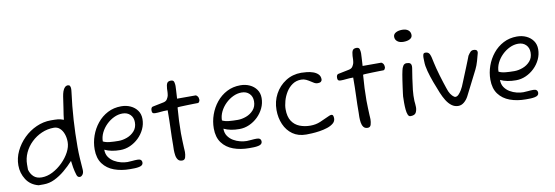

<svg xmlns="http://www.w3.org/2000/svg" viewBox="-58 -1208 4770 1649"><g transform="rotate(-10 2327.0 -383.5)"><path d="M172 15Q102 -3 66 -59Q30 -115 30 -183Q30 -247 58.5 -306.5Q87 -366 135 -413.5Q183 -461 244.5 -488.5Q306 -516 372 -516Q411 -516 433 -514Q455 -512 483 -501Q484 -516 488 -543Q492 -570 497 -600.5Q502 -631 505 -655Q508 -677 511.5 -699.5Q515 -722 522 -743Q538 -787 568 -787Q591 -787 591 -752Q591 -747 590.5 -740.5Q590 -734 589 -726Q573 -605 565.5 -486.5Q558 -368 558 -250Q558 -200 561 -151.5Q564 -103 568 -52Q570 -25 558.5 -9.5Q547 6 533 6Q513 6 506 -19Q496 -51 490 -85.5Q484 -120 482 -143Q445 -102 402 -66Q359 -30 312.5 -7.5Q266 15 217 15ZM211 -47Q259 -47 306.5 -71.5Q354 -96 394 -135.5Q434 -175 458 -220.5Q482 -266 482 -308Q482 -346 470.5 -378Q459 -410 437.5 -429.5Q416 -449 386 -449Q330 -449 279.5 -427Q229 -405 189.5 -367Q150 -329 127.5 -280Q105 -231 105 -178V-133Q115 -95 141 -71Q167 -47 211 -47Z M970 15Q894 15 832.5 -7.5Q771 -30 735 -78.5Q699 -127 699 -204Q699 -265 719.5 -323Q740 -381 778 -428Q816 -475 869 -502.5Q922 -530 987 -530Q1032 -530 1068.5 -513Q1105 -496 1127 -465Q1149 -434 1149 -391Q1149 -345 1129.5 -303.5Q1110 -262 1077 -230Q1044 -198 1002.5 -179.5Q961 -161 916 -161Q877 -161 843 -167.5Q809 -174 780 -188Q780 -150 798 -123.5Q816 -97 844 -80.5Q872 -64 902.5 -56.5Q933 -49 959 -49Q980 -49 1001 -51.5Q1022 -54 1047 -54Q1084 -54 1084 -22Q1084 3 1049 10Q1030 14 1010 14.5Q990 15 970 15ZM916 -241Q951 -241 989 -255Q1027 -269 1053.5 -299Q1080 -329 1080 -375Q1080 -416 1054.5 -441.5Q1029 -467 987 -467Q949 -467 912.5 -449.5Q876 -432 846 -402.5Q816 -373 798 -336Q780 -299 780 -260Q803 -248 838 -244.5Q873 -241 916 -241Z M1424 20Q1399 20 1387 4Q1375 -12 1371.5 -36Q1368 -60 1368 -83Q1368 -94 1368.5 -104Q1369 -114 1369 -121Q1369 -193 1372 -266.5Q1375 -340 1375 -427Q1338 -427 1314 -424Q1290 -421 1266 -421Q1250 -421 1244 -427Q1238 -433 1238 -447Q1238 -463 1242.5 -470.5Q1247 -478 1254 -480L1352 -500Q1374 -505 1383.5 -520Q1393 -535 1397 -549Q1399 -557 1399.5 -564.5Q1400 -572 1401 -581Q1401 -589 1401.5 -596.5Q1402 -604 1402 -611Q1404 -643 1412.5 -658Q1421 -673 1446 -673Q1469 -673 1473.5 -655Q1478 -637 1478 -621Q1478 -610 1476.5 -587.5Q1475 -565 1474 -543Q1473 -521 1472 -511H1632Q1641 -511 1650 -499Q1659 -487 1659 -468Q1659 -462 1654 -452.5Q1649 -443 1642 -443Q1632 -443 1604.5 -442.5Q1577 -442 1545.5 -441Q1514 -440 1490 -439Q1466 -438 1463 -436Q1458 -376 1455.5 -320.5Q1453 -265 1453 -213Q1453 -179 1454.5 -147.5Q1456 -116 1457 -85Q1457 -80 1458 -70Q1459 -60 1459 -48Q1459 -25 1452.5 -2.5Q1446 20 1424 20Z M2009 15Q1933 15 1871.5 -7.5Q1810 -30 1774 -78.5Q1738 -127 1738 -204Q1738 -265 1758.5 -323Q1779 -381 1817 -428Q1855 -475 1908 -502.5Q1961 -530 2026 -530Q2071 -530 2107.5 -513Q2144 -496 2166 -465Q2188 -434 2188 -391Q2188 -345 2168.5 -303.5Q2149 -262 2116 -230Q2083 -198 2041.5 -179.5Q2000 -161 1955 -161Q1916 -161 1882 -167.5Q1848 -174 1819 -188Q1819 -150 1837 -123.5Q1855 -97 1883 -80.5Q1911 -64 1941.5 -56.5Q1972 -49 1998 -49Q2019 -49 2040 -51.5Q2061 -54 2086 -54Q2123 -54 2123 -22Q2123 3 2088 10Q2069 14 2049 14.5Q2029 15 2009 15ZM1955 -241Q1990 -241 2028 -255Q2066 -269 2092.5 -299Q2119 -329 2119 -375Q2119 -416 2093.5 -441.5Q2068 -467 2026 -467Q1988 -467 1951.5 -449.5Q1915 -432 1885 -402.5Q1855 -373 1837 -336Q1819 -299 1819 -260Q1842 -248 1877 -244.5Q1912 -241 1955 -241Z M2512 -15Q2442 -15 2394 -49Q2346 -83 2321 -140.5Q2296 -198 2296 -266Q2296 -342 2330 -405Q2364 -468 2424 -506.5Q2484 -545 2560 -545Q2581 -545 2609 -542Q2637 -539 2663 -530Q2689 -521 2706 -504Q2723 -487 2723 -459Q2723 -448 2714 -440Q2705 -432 2685 -432Q2669 -432 2655.5 -440Q2642 -448 2630 -456Q2612 -468 2592.5 -477.5Q2573 -487 2550 -487Q2506 -487 2473 -464.5Q2440 -442 2418 -406.5Q2396 -371 2385 -331.5Q2374 -292 2374 -259Q2374 -194 2399.5 -155.5Q2425 -117 2467.5 -100.5Q2510 -84 2560 -84Q2608 -84 2647.5 -101Q2687 -118 2728 -137Q2742 -144 2751 -144Q2763 -144 2767 -134.5Q2771 -125 2771 -111Q2771 -85 2750 -67.5Q2729 -50 2697 -39.5Q2665 -29 2628.5 -23.5Q2592 -18 2561 -16.5Q2530 -15 2512 -15Z M3042 20Q3017 20 3005 4Q2993 -12 2989.5 -36Q2986 -60 2986 -83Q2986 -94 2986.5 -104Q2987 -114 2987 -121Q2987 -193 2990 -266.5Q2993 -340 2993 -427Q2956 -427 2932 -424Q2908 -421 2884 -421Q2868 -421 2862 -427Q2856 -433 2856 -447Q2856 -463 2860.5 -470.5Q2865 -478 2872 -480L2970 -500Q2992 -505 3001.5 -520Q3011 -535 3015 -549Q3017 -557 3017.5 -564.5Q3018 -572 3019 -581Q3019 -589 3019.5 -596.5Q3020 -604 3020 -611Q3022 -643 3030.5 -658Q3039 -673 3064 -673Q3087 -673 3091.5 -655Q3096 -637 3096 -621Q3096 -610 3094.5 -587.5Q3093 -565 3092 -543Q3091 -521 3090 -511H3250Q3259 -511 3268 -499Q3277 -487 3277 -468Q3277 -462 3272 -452.5Q3267 -443 3260 -443Q3250 -443 3222.5 -442.5Q3195 -442 3163.5 -441Q3132 -440 3108 -439Q3084 -438 3081 -436Q3076 -376 3073.5 -320.5Q3071 -265 3071 -213Q3071 -179 3072.5 -147.5Q3074 -116 3075 -85Q3075 -80 3076 -70Q3077 -60 3077 -48Q3077 -25 3070.5 -2.5Q3064 20 3042 20Z M3472 -654Q3439 -654 3419.5 -669.5Q3400 -685 3400 -710Q3400 -733 3422 -745.5Q3444 -758 3478 -758Q3512 -758 3531 -742.5Q3550 -727 3550 -700Q3550 -678 3528.5 -666Q3507 -654 3472 -654ZM3420 -15Q3406 -15 3398.5 -33Q3391 -51 3388.5 -79Q3386 -107 3386 -137Q3386 -151 3386.5 -165.5Q3387 -180 3387 -193Q3387 -197 3390 -219.5Q3393 -242 3397 -272Q3401 -302 3405.5 -331.5Q3410 -361 3413 -378Q3416 -391 3420 -412.5Q3424 -434 3434.5 -451.5Q3445 -469 3465 -469Q3488 -469 3497.5 -460.5Q3507 -452 3507 -434Q3507 -429 3506.5 -424Q3506 -419 3505 -413Q3500 -381 3492.5 -333.5Q3485 -286 3479.5 -234.5Q3474 -183 3476 -137Q3477 -126 3478.5 -111.5Q3480 -97 3480 -83Q3480 -57 3469 -36Q3458 -15 3420 -15Z M3841 -30Q3809 -30 3783.5 -49Q3758 -68 3738 -100Q3728 -116 3719.5 -133Q3711 -150 3703 -169Q3683 -217 3663.5 -270Q3644 -323 3631 -371.5Q3618 -420 3618 -455Q3618 -462 3617.5 -471Q3617 -480 3617 -490Q3617 -506 3621 -518Q3625 -530 3640 -530Q3666 -530 3676.5 -510Q3687 -490 3698 -430Q3702 -411 3709.5 -381.5Q3717 -352 3727 -318.5Q3737 -285 3747 -253.5Q3757 -222 3765 -199Q3773 -176 3776 -169Q3787 -144 3803 -127.5Q3819 -111 3830 -111Q3845 -111 3859 -126Q3873 -141 3884 -159.5Q3895 -178 3899 -188Q3904 -199 3914 -224Q3924 -249 3937 -280.5Q3950 -312 3963 -344Q3976 -376 3986 -401.5Q3996 -427 4001 -440Q4014 -460 4024.5 -470.5Q4035 -481 4053 -481Q4066 -481 4075 -475.5Q4084 -470 4084 -456Q4084 -453 4083.5 -450Q4083 -447 4082 -444Q4076 -420 4065 -381.5Q4054 -343 4039 -313L3930 -98Q3915 -69 3891.5 -49.5Q3868 -30 3841 -30Z M4421 15Q4345 15 4283.5 -7.5Q4222 -30 4186 -78.5Q4150 -127 4150 -204Q4150 -265 4170.5 -323Q4191 -381 4229 -428Q4267 -475 4320 -502.5Q4373 -530 4438 -530Q4483 -530 4519.5 -513Q4556 -496 4578 -465Q4600 -434 4600 -391Q4600 -345 4580.5 -303.5Q4561 -262 4528 -230Q4495 -198 4453.5 -179.5Q4412 -161 4367 -161Q4328 -161 4294 -167.5Q4260 -174 4231 -188Q4231 -150 4249 -123.5Q4267 -97 4295 -80.5Q4323 -64 4353.5 -56.5Q4384 -49 4410 -49Q4431 -49 4452 -51.5Q4473 -54 4498 -54Q4535 -54 4535 -22Q4535 3 4500 10Q4481 14 4461 14.5Q4441 15 4421 15ZM4367 -241Q4402 -241 4440 -255Q4478 -269 4504.5 -299Q4531 -329 4531 -375Q4531 -416 4505.5 -441.5Q4480 -467 4438 -467Q4400 -467 4363.5 -449.5Q4327 -432 4297 -402.5Q4267 -373 4249 -336Q4231 -299 4231 -260Q4254 -248 4289 -244.5Q4324 -241 4367 -241Z"/></g></svg>

Font: Fuzzy Bubbles
Style: Regular
Weight: 400
Designer: Robert E. Leuschke
Foundry: Robert E. Leuschke
Version: Version 1.010; ttfautohint (v1.8.3)